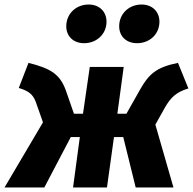

<svg xmlns="http://www.w3.org/2000/svg" viewBox="-47 -829 853 849"><path d="M325 -638C380 -638 424 -678 424 -733C424 -777 393 -809 345 -809C289 -809 246 -768 246 -713C246 -669 277 -638 325 -638ZM559 -638C615 -638 658 -678 658 -733C658 -777 627 -809 579 -809C523 -809 480 -768 480 -713C480 -669 511 -638 559 -638ZM740 -551C646 -532 612 -503 573 -434L512 -326H472L500 -533H350L320 -326H280L247 -421C221 -500 179 -526 79 -551L36 -440C80 -427 99 -411 111 -379L143 -288L-27 0H149L266 -223H306L276 0H426L457 -223H498L553 0H720L640 -278L682 -353C708 -398 731 -421 786 -438Z"/></svg>

Font: Fira Sans ExtraBold
Style: Italic
Weight: 800
Italic angle: -8°
Designer: bBox Type GmbH & Carrois Corporate GbR & Edenspiekermann AG
Foundry: bBox Type GmbH & Carrois Corporate GbR & Edenspiekermann AG
Version: Version 4.301;PS 004.301;hotconv 1.0.88;makeotf.lib2.5.64775